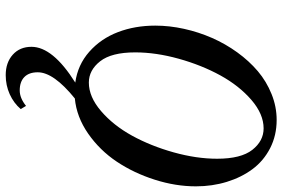

<svg xmlns="http://www.w3.org/2000/svg" viewBox="-174 -542 964 655"><g transform="rotate(90 307.5 -214.0)"><path d="M235.8 248Q192.9 248 166 223.9Q139.2 199.7 139.2 160.2Q139.2 87.4 261.2 10.7Q200.7 2.4 156 -37.1Q111.3 -76.7 89.1 -134.8Q66.9 -192.9 66.9 -262.2Q66.9 -310.5 77.9 -360.4Q88.9 -410.2 108.9 -455.8Q128.9 -501.5 158.2 -542Q187.5 -582.5 222.4 -612.1Q257.3 -641.6 300.3 -658.9Q343.3 -676.3 388.7 -676.3Q441.4 -676.3 484.9 -654.1Q528.3 -631.8 556.4 -594Q584.5 -556.2 599.9 -506.3Q615.2 -456.5 615.2 -400.9Q615.2 -331.5 592.5 -260.3Q569.8 -189 531 -130.9Q492.2 -72.8 435.3 -33.2Q378.4 6.3 315.4 12.2Q226.1 84.5 226.1 138.7Q226.1 168.5 242.2 184.3Q258.3 200.2 288.1 200.2Q314 200.2 340.8 178.7L351.6 196.8Q331.1 220.7 300.8 234.4Q270.5 248 235.8 248ZM261.2 -35.6Q310.1 -35.6 358.6 -77.4Q407.2 -119.1 442.4 -183.1Q477.5 -247.1 499.3 -325Q521 -402.8 521 -473.1Q521 -554.7 490.7 -593.3Q460.4 -631.8 417.5 -631.8Q368.7 -631.8 320.3 -590.1Q272 -548.3 236.8 -484.4Q201.7 -420.4 179.9 -342.3Q158.2 -264.2 158.2 -193.8Q158.2 -112.8 188.5 -74.2Q218.8 -35.6 261.2 -35.6Z"/></g></svg>

Font: Elstob 6pt Medium
Style: Italic
Weight: 500
Italic angle: -20°
Designer: Peter S. Baker
Version: Version 1.015